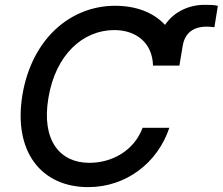

<svg xmlns="http://www.w3.org/2000/svg" viewBox="-20 -761 917 791"><path d="M719.1 -490.8 732.6 -571.7C742.5 -632.8 786.2 -651.3 831 -651.3C842 -651.3 855.1 -649.9 863.3 -648.8L877.5 -736.9C861.9 -741.1 842 -741.1 822.8 -741.1C757.8 -741.1 696.4 -712.4 659.8 -658.4C612.9 -709.5 540.8 -737.2 454.5 -737.2C269.2 -737.2 111.2 -600.1 72.4 -370.4C33.7 -134.6 151.3 9.9 343.4 9.9C499.6 9.9 629.6 -90.2 677.6 -234.4H567.5C532.7 -141.3 443.2 -90.2 348 -90.2C226.6 -90.2 150.2 -182.5 179.3 -356.9C208.8 -536.6 322.1 -637.1 451 -637.1C540.5 -637.1 608 -584.9 610.4 -490.8Z"/></svg>

Font: Magic Ui Pro Medium
Style: Italic
Weight: 500
Italic angle: -9.39999°
Designer: Stefan Endress, Andreas Faust
Version: Version 1.000;FEAKit 1.0